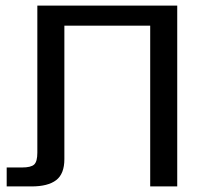

<svg xmlns="http://www.w3.org/2000/svg" viewBox="-20 -669 740 689"><path d="M114 -121V-649H616V0H519V-577H211V-98Q211 -45 181.5 -22.5Q152 0 93 0H4V-68H59Q91 -68 102.5 -78.5Q114 -89 114 -121Z"/></svg>

Font: Play
Style: Regular
Weight: 400
Designer: Jonas Hecksher
Foundry: Jonas Hecksher, Playtypeª, e-types AS
Version: Version 1.002